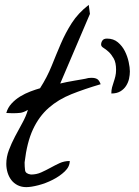

<svg xmlns="http://www.w3.org/2000/svg" viewBox="-20 -768 573 789"><path d="M5.9 -94.7Q5.9 -123 16.6 -151.4Q27.3 -179.7 42 -207.5Q56.6 -235.4 71.8 -262.7Q86.9 -290 94.7 -316.4Q76.2 -305.7 63 -304.2Q49.8 -302.7 31.2 -302.7Q29.3 -302.7 19 -303.2Q8.8 -303.7 5.9 -303.7Q11.7 -325.2 27.3 -342.3Q43 -359.4 63 -371.6Q83 -383.8 105 -392.1Q127 -400.4 144.5 -405.3Q173.8 -451.2 192.4 -497.6Q210.9 -543.9 230 -588.4Q249 -632.8 274.9 -673.3Q300.8 -713.9 344.7 -748L349.6 -710.9L227.5 -424.8Q238.3 -427.7 253.9 -430.7Q269.5 -433.6 285.6 -436.5Q301.8 -439.5 316.9 -441.9Q332 -444.3 342.8 -447.3Q343.8 -447.3 348.6 -447.8Q353.5 -448.2 356.4 -448.2Q370.1 -448.2 378.9 -443.4Q387.7 -438.5 393.6 -421.9Q327.1 -402.3 273.4 -380.9Q219.7 -359.4 180.2 -324.7Q140.6 -290 115.7 -236.8Q90.8 -183.6 81.1 -100.6Q81.1 -83 83 -68.4Q85 -53.7 107.4 -50.8Q129.9 -50.8 149.4 -59.6Q168.9 -68.4 187.5 -78.6Q206.1 -88.9 225.1 -97.7Q244.1 -106.4 266.6 -106.4Q266.6 -83 246.1 -63.5Q225.6 -43.9 196.8 -29.3Q168 -14.6 137.7 -6.8Q107.4 1 87.9 1Q68.4 1 52.7 -6.8Q37.1 -14.6 26.9 -27.8Q16.6 -41 11.2 -58.6Q5.9 -76.2 5.9 -94.7ZM513.7 -474.6Q513.7 -460 510.3 -444.3Q506.8 -428.7 498 -415Q489.3 -401.4 474.6 -392.6Q460 -383.8 437.5 -383.8Q437.5 -397.5 440.4 -408.7Q443.4 -419.9 447.3 -431.2Q451.2 -442.4 454.1 -454.6Q457 -466.8 457 -481.4Q457 -510.7 447.3 -527.8Q437.5 -544.9 426.3 -555.2Q415 -565.4 405.3 -571.3Q395.5 -577.1 395.5 -585Q395.5 -593.8 400.9 -601.6Q406.2 -609.4 419.9 -609.4Q446.3 -609.4 464.4 -594.2Q482.4 -579.1 493.2 -557.6Q503.9 -536.1 508.8 -513.2Q513.7 -490.2 513.7 -474.6Z"/></svg>

Font: La Belle Aurore
Style: Regular
Weight: 400
Version: Version 1.001 2001